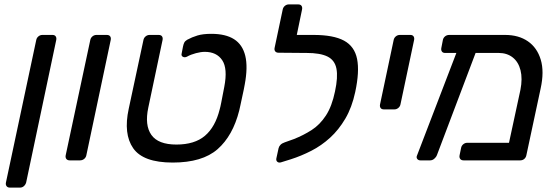

<svg xmlns="http://www.w3.org/2000/svg" viewBox="-20 -730 2531 874"><path d="M25 124Q15 124 10 117.5Q5 111 7 101L145 -548Q147 -558 155 -564.5Q163 -571 173 -571H219Q229 -571 233.5 -564.5Q238 -558 236 -548L99 101Q96 111 88.5 117.5Q81 124 71 124Z M297 0Q287 0 282 -6.5Q277 -13 279 -23L391 -548Q393 -558 401 -564.5Q409 -571 419 -571H466Q477 -571 481.5 -564.5Q486 -558 484 -548L373 -23Q371 -13 363 -6.5Q355 0 344 0Z M766 10Q632 10 586.5 -55Q541 -120 566 -235L633 -548Q635 -558 643 -564.5Q651 -571 661 -571H702Q713 -571 717.5 -564.5Q722 -558 720 -548L655 -240Q638 -160 669 -116Q700 -72 783 -72Q866 -72 913 -112Q960 -152 980 -232Q983 -242 987 -262.5Q991 -283 995 -304Q999 -325 1001 -335Q1017 -418 991.5 -456Q966 -494 912 -494Q895 -494 872 -488Q849 -482 831 -472Q821 -467 812.5 -471.5Q804 -476 807 -487L813 -518Q815 -528 818.5 -535.5Q822 -543 832 -549Q854 -561 879 -568.5Q904 -576 942 -576Q1007 -576 1045.5 -551.5Q1084 -527 1096.5 -476Q1109 -425 1094 -345Q1093 -338 1089.5 -321.5Q1086 -305 1082 -286.5Q1078 -268 1074.5 -251.5Q1071 -235 1069 -227Q1040 -112 970.5 -51Q901 10 766 10Z M1259 9Q1249 12 1242.5 6.5Q1236 1 1238 -9L1248 -55Q1250 -64 1257 -71Q1264 -78 1276 -82L1318 -97Q1361 -114 1398.5 -138Q1436 -162 1463.5 -204Q1491 -246 1505 -314Q1519 -379 1511.5 -417.5Q1504 -456 1471 -472.5Q1438 -489 1375 -489H1345Q1335 -489 1330 -495.5Q1325 -502 1327 -512L1334 -548Q1336 -558 1344.5 -564.5Q1353 -571 1363 -571H1407Q1498 -571 1546 -545Q1594 -519 1605.5 -461.5Q1617 -404 1597 -311Q1582 -241 1552 -190Q1522 -139 1482.5 -103Q1443 -67 1397 -43.5Q1351 -20 1304 -5ZM1367 -489 1248 -490Q1238 -490 1233 -496Q1228 -502 1230 -512L1267 -687Q1269 -697 1277 -703.5Q1285 -710 1295 -710H1337Q1348 -710 1352.5 -703.5Q1357 -697 1355 -687L1331 -571H1387Z M1728 -232Q1717 -232 1712.5 -238.5Q1708 -245 1710 -255L1772 -548Q1774 -558 1782 -564.5Q1790 -571 1800 -571H1848Q1858 -571 1862.5 -564.5Q1867 -558 1865 -548L1803 -255Q1801 -245 1793 -238.5Q1785 -232 1775 -232Z M2250 -489H2006Q1996 -489 1991.5 -495.5Q1987 -502 1989 -512L1996 -548Q1998 -558 2006 -564.5Q2014 -571 2025 -571H2279Q2341 -571 2383 -542Q2425 -513 2441.5 -458.5Q2458 -404 2441 -327L2376 -23Q2374 -13 2366.5 -6.5Q2359 0 2348 0H2090Q2080 0 2075 -6.5Q2070 -13 2072 -23L2079 -57Q2081 -67 2089 -73.5Q2097 -80 2107 -80H2297L2349 -321Q2359 -372 2349.5 -410Q2340 -448 2314 -468.5Q2288 -489 2250 -489ZM1893 0Q1884 0 1879 -7Q1874 -14 1879 -24L2067 -514Q2071 -524 2079.5 -529.5Q2088 -535 2097 -533L2136 -531Q2147 -530 2151.5 -522.5Q2156 -515 2151 -505L1969 -24Q1965 -14 1956.5 -7Q1948 0 1938 0Z"/></svg>

Font: Rubik
Style: Italic
Weight: 400
Italic angle: -12°
Designer: Hubert and Fischer
Foundry: Hubert and Fischer
Version: Version 2.300;gftools[0.9.30]